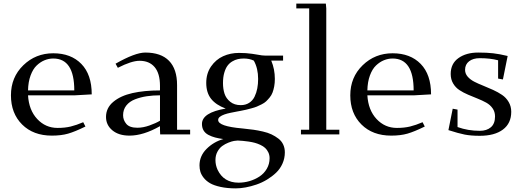

<svg xmlns="http://www.w3.org/2000/svg" viewBox="-20 -749 2914 1070"><path d="M276.9 -452.1Q375.5 -452.1 433.3 -392.8Q491.2 -333.5 491.2 -223.1L397.9 -217.8H136.2Q141.1 -135.3 187.5 -85.7Q233.9 -36.1 300.8 -36.1Q341.8 -36.1 374 -43.9Q406.2 -51.8 443.8 -67.9L456.1 -43.9Q397.5 -15.1 359.4 -4.2Q321.3 6.8 269 6.8Q165.5 6.8 103.3 -55.2Q41 -117.2 41 -217.8Q41 -318.4 109.9 -385.3Q178.7 -452.1 276.9 -452.1ZM136.2 -245.1H394Q394 -422.9 276.9 -422.9Q252 -422.9 228.5 -413.3Q205.1 -403.8 184.3 -384Q163.6 -364.3 150.4 -328.4Q137.2 -292.5 136.2 -245.1Z M570.8 -97.2Q570.8 -147.5 611.3 -181.4Q651.9 -215.3 717.8 -230.2Q783.7 -245.1 871.6 -245.1V-270Q871.6 -339.8 841.8 -375Q812 -410.2 757.8 -410.2Q712.9 -410.2 636.7 -371.1L624 -394Q732.9 -456.1 789.6 -456.1Q877 -456.1 921.9 -410.2Q966.8 -364.3 966.8 -274.9V-25.9H1039.6V0H872.6L871.6 -23.9V-45.9Q778.8 6.8 701.7 6.8Q641.6 6.8 606.2 -22.7Q570.8 -52.2 570.8 -97.2ZM666 -106.9Q666 -79.6 684.1 -58.3Q702.1 -37.1 745.6 -37.1Q777.3 -37.1 812.5 -49.6Q847.7 -62 871.6 -76.2V-217.8Q832 -217.8 797.9 -212.6Q763.7 -207.5 732.7 -195.6Q701.7 -183.6 683.8 -160.9Q666 -138.2 666 -106.9Z M1091.8 172.9Q1091.8 120.1 1131.1 80.8Q1170.4 41.5 1224.6 25.9Q1198.7 22.5 1179.2 17.3Q1159.7 12.2 1141.8 2.9Q1124 -6.3 1114.7 -21.7Q1105.5 -37.1 1105.5 -58.1Q1105.5 -121.6 1237.8 -144Q1183.6 -164.1 1156.5 -198.2Q1129.4 -232.4 1129.4 -287.1Q1129.4 -339.8 1156.2 -378.7Q1183.1 -417.5 1223.6 -435.8Q1264.2 -454.1 1311.5 -454.1Q1351.6 -454.1 1384.8 -449.2Q1397.9 -447.3 1413.6 -444.6Q1429.2 -441.9 1439.5 -440.4Q1449.7 -439 1460.4 -439H1557.6V-411.1H1491.7Q1511.7 -363.3 1511.7 -309.1Q1511.7 -286.6 1508.1 -267.3Q1504.4 -248 1498.8 -233.2Q1493.2 -218.3 1482.7 -205.6Q1472.2 -192.9 1462.9 -184.1Q1453.6 -175.3 1438 -167.5Q1422.4 -159.7 1411.4 -155Q1400.4 -150.4 1381.3 -145.3Q1362.3 -140.1 1351.1 -137.5Q1339.8 -134.8 1319.3 -130.9Q1313.5 -129.9 1302 -127.7Q1290.5 -125.5 1283.2 -124Q1275.9 -122.6 1264.9 -120.4Q1253.9 -118.2 1246.8 -116.2Q1239.7 -114.3 1231 -111.3Q1222.2 -108.4 1216.6 -105.2Q1210.9 -102.1 1205.8 -98.4Q1200.7 -94.7 1198.2 -90.1Q1195.8 -85.4 1195.8 -80.1Q1195.8 -44.9 1330.6 -33.2Q1336.4 -32.7 1339.4 -32.2Q1369.1 -29.3 1393.1 -25.9Q1417 -22.5 1444.8 -16.1Q1472.7 -9.8 1493.2 0Q1513.7 9.8 1531.2 23.2Q1548.8 36.6 1558.1 56.2Q1567.4 75.7 1567.4 100.1Q1567.4 133.3 1554.2 162.8Q1541 192.4 1518.6 213.6Q1496.1 234.9 1468 252Q1439.9 269 1409.2 279.5Q1378.4 290 1349.1 295.4Q1319.8 300.8 1294.4 300.8Q1246.6 300.8 1209.5 292.7Q1172.4 284.7 1150.6 272Q1128.9 259.3 1115.2 241.9Q1101.6 224.6 1096.7 208Q1091.8 191.4 1091.8 172.9ZM1180.7 143.1Q1180.7 170.9 1192.4 196.8Q1226.6 269 1309.6 269Q1340.3 269 1370.4 260.3Q1400.4 251.5 1425.8 234.9Q1451.2 218.3 1466.8 191.7Q1482.4 165 1482.4 132.8Q1482.4 114.7 1475.3 100.1Q1468.3 85.4 1457.8 75.7Q1447.3 65.9 1430.9 58.3Q1414.6 50.8 1400.1 46.9Q1385.7 43 1366 40Q1346.2 37.1 1333.7 36.1Q1321.3 35.2 1304.7 34.2Q1296.9 34.2 1284.2 36.4Q1271.5 38.6 1252.9 45.9Q1234.4 53.2 1218.8 64.5Q1203.1 75.7 1191.9 96.2Q1180.7 116.7 1180.7 143.1ZM1222.7 -286.1Q1222.7 -253.4 1231.2 -227.1Q1239.7 -200.7 1262.9 -181.9Q1286.1 -163.1 1321.8 -163.1Q1348.6 -163.1 1368.4 -175.8Q1388.2 -188.5 1398.7 -210.2Q1409.2 -231.9 1413.8 -256.3Q1418.5 -280.8 1418.5 -309.1Q1418.5 -368.2 1394.5 -411.1Q1370.6 -422.9 1338.4 -422.9Q1320.8 -422.9 1305.4 -419.4Q1290 -416 1274.4 -406.7Q1258.8 -397.5 1247.8 -382.6Q1236.8 -367.7 1229.7 -343Q1222.7 -318.4 1222.7 -286.1Z M1631.3 -702.1V-729H1795.9L1798.3 -702.1V-25.9H1871.1V0H1657.2V-25.9H1703.1V-702.1Z M2168 -452.1Q2266.6 -452.1 2324.5 -392.8Q2382.3 -333.5 2382.3 -223.1L2289.1 -217.8H2027.3Q2032.2 -135.3 2078.6 -85.7Q2125 -36.1 2191.9 -36.1Q2232.9 -36.1 2265.1 -43.9Q2297.4 -51.8 2335 -67.9L2347.2 -43.9Q2288.6 -15.1 2250.5 -4.2Q2212.4 6.8 2160.2 6.8Q2056.6 6.8 1994.4 -55.2Q1932.1 -117.2 1932.1 -217.8Q1932.1 -318.4 2001 -385.3Q2069.8 -452.1 2168 -452.1ZM2027.3 -245.1H2285.2Q2285.2 -422.9 2168 -422.9Q2143.1 -422.9 2119.6 -413.3Q2096.2 -403.8 2075.4 -384Q2054.7 -364.3 2041.5 -328.4Q2028.3 -292.5 2027.3 -245.1Z M2479 -23.9 2502.9 -143.1 2529.8 -138.2V-41Q2587.9 -20 2653.8 -20Q2692.4 -20 2715.6 -39.8Q2738.8 -59.6 2738.8 -100.1Q2738.8 -126 2725.1 -145.5Q2711.4 -165 2689.7 -177Q2668 -189 2641.6 -199.5Q2615.2 -210 2588.9 -221.2Q2562.5 -232.4 2540.8 -246.6Q2519 -260.7 2505.4 -283.7Q2491.7 -306.6 2491.7 -336.9Q2491.7 -394.5 2534.9 -425.3Q2578.1 -456.1 2645 -456.1Q2693.4 -456.1 2728 -452.1Q2762.7 -448.2 2809.1 -437L2782.7 -306.2L2755.9 -311V-413.1Q2711.4 -424.8 2653.8 -424.8Q2616.7 -424.8 2594.2 -407.5Q2571.8 -390.1 2571.8 -359.9Q2571.8 -338.9 2585.9 -322.3Q2600.1 -305.7 2622.8 -293.9Q2645.5 -282.2 2672.9 -271.5Q2700.2 -260.7 2727.8 -248Q2755.4 -235.4 2778.1 -220Q2800.8 -204.6 2814.9 -180.4Q2829.1 -156.2 2829.1 -126Q2829.1 -61.5 2782.7 -26.9Q2736.3 7.8 2653.8 7.8Q2604.5 7.8 2569.6 1Q2534.7 -5.9 2479 -23.9Z"/></svg>

Font: Dehuti
Style: Bold
Weight: 700
Version: Version 1.2